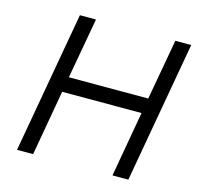

<svg xmlns="http://www.w3.org/2000/svg" viewBox="-97 -751 874 853"><g transform="rotate(15 340.0 -325.0)"><path d="M168 -650H242L192 -371H557L607 -650H680L565 0H492L545 -301H180L127 0H53Z"/></g></svg>

Font: Overused Grotesk
Style: Italic
Weight: 400
Italic angle: -10°
Version: Version 0.003